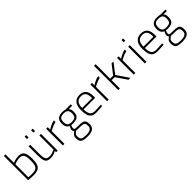

<svg xmlns="http://www.w3.org/2000/svg" viewBox="320 -2277 4065 4065"><g transform="rotate(-45 2352.5 -244.0)"><path d="M231 9Q207 9 178 7.5Q149 6 122.5 4Q96 2 76 0V-726H124V-471Q142 -480 168.5 -488.5Q195 -497 226 -503Q257 -509 288 -509Q356 -509 394 -482.5Q432 -456 447 -400.5Q462 -345 462 -258Q462 -163 443 -104Q424 -45 373.5 -18Q323 9 231 9ZM230 -35Q309 -35 347.5 -58.5Q386 -82 398.5 -131.5Q411 -181 411 -258Q411 -329 401 -374.5Q391 -420 364 -442.5Q337 -465 285 -465Q255 -465 224.5 -459.5Q194 -454 167.5 -445.5Q141 -437 124 -429V-40Q149 -38 181 -36.5Q213 -35 230 -35Z M744 9Q681 9 647.5 -15Q614 -39 602 -94Q590 -149 590 -240V-500H638V-241Q638 -164 646.5 -119Q655 -74 680 -54.5Q705 -35 754 -35Q806 -35 847.5 -50.5Q889 -66 914 -80V-500H962V0H914V-38Q886 -22 845 -6.5Q804 9 744 9ZM868 -632V-704H916V-632ZM675 -632V-704H723V-632Z M1116 0V-500H1164V-425Q1183 -440 1213.5 -457Q1244 -474 1281.5 -489Q1319 -504 1357 -510V-461Q1322 -454 1285 -440Q1248 -426 1216.5 -410Q1185 -394 1164 -382V0Z M1623 238Q1541 238 1497 223.5Q1453 209 1436 174.5Q1419 140 1419 82Q1419 50 1429 29Q1439 8 1457.5 -9Q1476 -26 1502 -45Q1490 -54 1484 -71.5Q1478 -89 1478 -112Q1478 -118 1483.5 -131.5Q1489 -145 1496 -161Q1503 -177 1510 -190Q1487 -199 1468.5 -216Q1450 -233 1438 -263.5Q1426 -294 1426 -342Q1426 -402 1447.5 -439Q1469 -476 1509 -493Q1549 -510 1602 -510Q1631 -510 1661 -506Q1691 -502 1708 -497L1850 -500V-455L1747 -456Q1764 -440 1774.5 -414.5Q1785 -389 1785 -342Q1785 -279 1764 -243Q1743 -207 1702 -191.5Q1661 -176 1599 -176Q1592 -176 1573.5 -177.5Q1555 -179 1546 -180Q1540 -163 1532.5 -142Q1525 -121 1525 -114Q1525 -97 1528.5 -87Q1532 -77 1544 -71.5Q1556 -66 1583 -64.5Q1610 -63 1657 -63Q1722 -63 1762 -52.5Q1802 -42 1820.5 -11Q1839 20 1839 82Q1839 164 1786 201Q1733 238 1623 238ZM1624 195Q1711 195 1750 168.5Q1789 142 1789 83Q1789 37 1775.5 15Q1762 -7 1732 -13.5Q1702 -20 1653 -20Q1644 -20 1625.5 -20.5Q1607 -21 1587 -21.5Q1567 -22 1553 -22.5Q1539 -23 1537 -23Q1511 -5 1495.5 9.5Q1480 24 1474 40Q1468 56 1468 79Q1468 121 1480 147Q1492 173 1525.5 184Q1559 195 1624 195ZM1602 -218Q1675 -218 1705 -245Q1735 -272 1735 -342Q1735 -411 1705 -439.5Q1675 -468 1602 -468Q1535 -468 1505 -439.5Q1475 -411 1475 -342Q1475 -272 1505 -245Q1535 -218 1602 -218Z M2108 9Q2034 9 1992 -21Q1950 -51 1933 -109Q1916 -167 1916 -249Q1916 -347 1943 -403.5Q1970 -460 2015.5 -484.5Q2061 -509 2121 -509Q2215 -509 2264.5 -454Q2314 -399 2314 -271L2313 -230H1966Q1967 -135 1998 -84.5Q2029 -34 2111 -34Q2138 -34 2171 -35.5Q2204 -37 2237 -39Q2270 -41 2294 -43L2296 -2Q2272 0 2238.5 3Q2205 6 2170.5 7.5Q2136 9 2108 9ZM1966 -272H2264Q2264 -380 2229.5 -423.5Q2195 -467 2121 -467Q2073 -467 2038.5 -447.5Q2004 -428 1985 -385.5Q1966 -343 1966 -272Z M2441 0V-500H2489V-425Q2508 -440 2538.5 -457Q2569 -474 2606.5 -489Q2644 -504 2682 -510V-461Q2647 -454 2610 -440Q2573 -426 2541.5 -410Q2510 -394 2489 -382V0Z M2775 0V-726H2823V-291L2913 -292L3075 -500H3132L2955 -272L3140 0H3083L2914 -248L2823 -247V0Z M3238 0V-500H3286V-425Q3305 -440 3335.5 -457Q3366 -474 3403.5 -489Q3441 -504 3479 -510V-461Q3444 -454 3407 -440Q3370 -426 3338.5 -410Q3307 -394 3286 -382V0Z M3572 0V-500H3620V0ZM3572 -634V-700H3620V-634Z M3944 9Q3870 9 3828 -21Q3786 -51 3769 -109Q3752 -167 3752 -249Q3752 -347 3779 -403.5Q3806 -460 3851.5 -484.5Q3897 -509 3957 -509Q4051 -509 4100.5 -454Q4150 -399 4150 -271L4149 -230H3802Q3803 -135 3834 -84.5Q3865 -34 3947 -34Q3974 -34 4007 -35.5Q4040 -37 4073 -39Q4106 -41 4130 -43L4132 -2Q4108 0 4074.5 3Q4041 6 4006.5 7.5Q3972 9 3944 9ZM3802 -272H4100Q4100 -380 4065.5 -423.5Q4031 -467 3957 -467Q3909 -467 3874.5 -447.5Q3840 -428 3821 -385.5Q3802 -343 3802 -272Z M4459 238Q4377 238 4333 223.5Q4289 209 4272 174.5Q4255 140 4255 82Q4255 50 4265 29Q4275 8 4293.5 -9Q4312 -26 4338 -45Q4326 -54 4320 -71.5Q4314 -89 4314 -112Q4314 -118 4319.5 -131.5Q4325 -145 4332 -161Q4339 -177 4346 -190Q4323 -199 4304.5 -216Q4286 -233 4274 -263.5Q4262 -294 4262 -342Q4262 -402 4283.5 -439Q4305 -476 4345 -493Q4385 -510 4438 -510Q4467 -510 4497 -506Q4527 -502 4544 -497L4686 -500V-455L4583 -456Q4600 -440 4610.5 -414.5Q4621 -389 4621 -342Q4621 -279 4600 -243Q4579 -207 4538 -191.5Q4497 -176 4435 -176Q4428 -176 4409.5 -177.5Q4391 -179 4382 -180Q4376 -163 4368.5 -142Q4361 -121 4361 -114Q4361 -97 4364.5 -87Q4368 -77 4380 -71.5Q4392 -66 4419 -64.5Q4446 -63 4493 -63Q4558 -63 4598 -52.5Q4638 -42 4656.5 -11Q4675 20 4675 82Q4675 164 4622 201Q4569 238 4459 238ZM4460 195Q4547 195 4586 168.5Q4625 142 4625 83Q4625 37 4611.5 15Q4598 -7 4568 -13.5Q4538 -20 4489 -20Q4480 -20 4461.5 -20.5Q4443 -21 4423 -21.5Q4403 -22 4389 -22.5Q4375 -23 4373 -23Q4347 -5 4331.5 9.5Q4316 24 4310 40Q4304 56 4304 79Q4304 121 4316 147Q4328 173 4361.5 184Q4395 195 4460 195ZM4438 -218Q4511 -218 4541 -245Q4571 -272 4571 -342Q4571 -411 4541 -439.5Q4511 -468 4438 -468Q4371 -468 4341 -439.5Q4311 -411 4311 -342Q4311 -272 4341 -245Q4371 -218 4438 -218Z"/></g></svg>

Font: Cairo Play Light
Style: Regular
Weight: 300
Version: Version 3.119